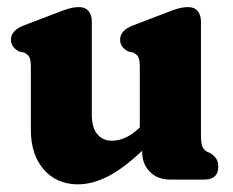

<svg xmlns="http://www.w3.org/2000/svg" viewBox="-20 -492 638 526"><path d="M64.5 -136.5V-309.5Q64.5 -329 59.8 -336.5Q55 -344 46 -348L32 -351Q10 -363 10 -383Q10 -408.5 44.5 -422L133.5 -456Q156 -465 169.8 -468.8Q183.5 -472.5 197 -472.5Q213.5 -472.5 222.5 -461.8Q231.5 -451 231.5 -434V-178Q231.5 -143 246.2 -124.8Q261 -106.5 286.5 -106.5Q304 -106.5 322.2 -114.2Q340.5 -122 360 -140L363 -143V-309.5Q363 -329 358.5 -336.5Q354 -344 344.5 -348L331 -351Q309 -363 309 -383Q309 -408.5 343.5 -422L432.5 -456Q454.5 -465 468.5 -468.8Q482.5 -472.5 496 -472.5Q512.5 -472.5 521.5 -461.8Q530.5 -451 530.5 -434V-121.5Q530.5 -99.5 534.5 -90.5Q538.5 -81.5 546 -77L556 -72.5Q567 -65.5 572.5 -57Q578 -48.5 578 -35.5Q578 0 539.5 0H446Q412 0 390.8 -21.2Q369.5 -42.5 369.5 -75.5V-79Q316.5 -29 274.2 -8Q232 13 194 13Q135.5 13 100 -27.5Q64.5 -68 64.5 -136.5Z"/></svg>

Font: Fraunces 72pt S100
Style: Bold
Weight: 700
Version: Version 1.000; ttfautohint (v1.8.3)